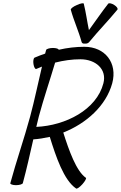

<svg xmlns="http://www.w3.org/2000/svg" viewBox="-20 -1100 726 1153"><path d="M516 -848C570 -914 631 -976 685 -1042C690 -1048 681 -1061 666 -1070C651 -1080 635 -1083 630 -1078C589 -1026 553 -972 514 -919C503 -972 496 -1026 483 -1078C482 -1083 463 -1080 442 -1070C420 -1061 404 -1048 405 -1042C423 -976 452 -914 470 -848C472 -840 480 -837 490 -838C499 -837 510 -840 516 -848ZM198 -686C209 -691 221 -696 232 -700C208 -600 188 -500 161 -400C125 -267 78 -133 42 0C40 6 56 12 76 12C97 12 115 6 117 0C141 -88 160 -176 180 -263C213 -265 246 -271 279 -278C316 -159 363 -18 437 32C442 36 459 24 475 6C491 -12 500 -29 496 -32C438 -72 394 -197 360 -304C499 -359 617 -465 654 -600C687 -722 611 -819 487 -819C436 -819 384 -813 332 -801C334 -806 319 -812 298 -812C277 -812 259 -806 257 -800C255 -793 253 -785 251 -778C230 -771 209 -763 188 -754C181 -751 178 -733 181 -715C184 -696 192 -683 198 -686ZM213 -400C242 -508 279 -616 311 -724C362 -737 413 -744 463 -744C554 -744 623 -685 601 -600C560 -441 374 -346 198 -338C203 -359 208 -379 213 -400Z"/></svg>

Font: Nupuram Light Oblique
Style: Regular
Weight: 300
Designer: Santhosh Thottingal (santhosh.thottingal@gmail.com)
Foundry: SMC
Version: Version 1.000